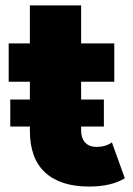

<svg xmlns="http://www.w3.org/2000/svg" viewBox="-20 -683 495 712"><path d="M310.1 8.8Q204.1 8.8 147.5 -43.2Q90.8 -95.2 90.8 -198.2V-213.9H18.1V-314H90.8V-379.9H12.2V-522H90.8V-663.1H280.8V-522H403.8V-379.9H280.8V-314H365.2V-213.9H280.8V-200.2Q280.8 -170.4 295.9 -154.3Q311 -138.2 337.9 -138.2Q371.1 -138.2 395 -154.8L442.9 -22Q392.6 8.8 310.1 8.8Z"/></svg>

Font: Montserrat ExtraBold
Style: Regular
Weight: 800
Designer: Julieta Ulanovsky
Foundry: Julieta Ulanovsky
Version: Version 9.000